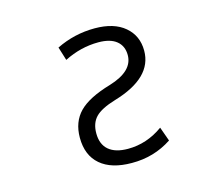

<svg xmlns="http://www.w3.org/2000/svg" viewBox="-105 -883 1210 1036"><g transform="rotate(-15 500.0 -365.0)"><path d="M502.9 -664.1Q404.3 -664.1 311.5 -617.2L288.1 -692.4Q389.6 -742.2 502.9 -742.2Q610.4 -742.2 670.4 -691.4Q730.5 -640.6 730.5 -556.6Q730.5 -405.3 509.8 -339.8Q428.7 -315.4 397 -282.2Q365.2 -249 365.2 -192.4Q365.2 -130.9 402.3 -99.1Q439.5 -67.4 509.8 -67.4Q615.2 -67.4 706.1 -132.8L734.4 -53.7Q633.8 12.7 509.8 11.7Q396.5 11.7 335 -41Q273.4 -93.8 273.4 -192.4Q273.4 -280.3 326.7 -335Q379.9 -389.6 503.9 -425.8Q638.7 -466.8 638.7 -556.6Q638.7 -607.4 604 -635.7Q569.3 -664.1 502.9 -664.1Z"/></g></svg>

Font: GenEi Gothic M Regular
Style: Regular
Weight: 400
Designer: o_tamon (Modified); [Source Han Sans]
Ryoko NISHIZUKA  (kana & ideographs); Paul D. Hunt (Latin, Greek & Cyrillic); Wenl
Version: Version 1.1a;Original Version 1.004